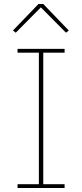

<svg xmlns="http://www.w3.org/2000/svg" viewBox="-20 -943 412 963"><path d="M173 -923 45 -790 59 -779 185 -906 311 -779 325 -790 197 -923ZM304 0V-19H197V-679H304V-698H68V-679H175V-19H68V0Z"/></svg>

Font: IBM Plex Arabic Thin
Style: Regular
Weight: 100
Designer: Mike Abbink, Paul van der Laan, Pieter van Rosmalen, Wael Morcos, Khajak Apelian
Foundry: Bold Monday
Version: Version 1.0